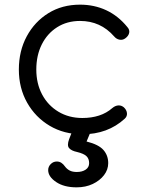

<svg xmlns="http://www.w3.org/2000/svg" viewBox="-20 -572 636 825"><path d="M334 5Q255 5 193.5 -31.5Q132 -68 96.5 -131Q61 -194 61 -273Q61 -353 95 -416Q129 -479 188 -515.5Q247 -552 324 -552Q385 -552 436.5 -528Q488 -504 527 -456Q538 -444 535 -430.5Q532 -417 518 -407Q507 -399 493.5 -401.5Q480 -404 470 -416Q412 -482 324 -482Q268 -482 225.5 -455Q183 -428 159.5 -381Q136 -334 136 -273Q136 -213 161 -166Q186 -119 231 -92Q276 -65 334 -65Q373 -65 405.5 -75.5Q438 -86 463 -108Q475 -118 488 -119Q501 -120 512 -111Q524 -100 525.5 -86Q527 -72 516 -62Q443 5 334 5ZM309 233Q255 233 221 210Q187 187 187 159Q187 144 198 133Q209 122 224 122Q235 122 243.5 127.5Q252 133 259 143Q267 154 279 160.5Q291 167 310 167Q333 167 348 157Q363 147 363 129Q363 110 351.5 99Q340 88 311 81Q287 76 277 64.5Q267 53 277 26L293 -15Q298 -29 308.5 -37Q319 -45 337 -45Q356 -45 365.5 -31.5Q375 -18 367 0L352 36Q404 49 424.5 72.5Q445 96 445 129Q445 157 427 180.5Q409 204 378.5 218.5Q348 233 309 233Z"/></svg>

Font: Comfortaa
Style: Regular
Weight: 400
Designer: Johan Aakerlund
Foundry: Johan Aakerlund
Version: Version 3.104; ttfautohint (v1.8.1.43-b0c9)